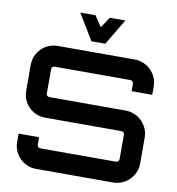

<svg xmlns="http://www.w3.org/2000/svg" viewBox="-98 -1020 1021 1107"><g transform="rotate(10 412.5 -466.0)"><path d="M455 -780 546 -932H455L413 -869L371 -932H282L374 -780ZM187 0H638C712 0 773 -60 773 -135V-286C773 -360 712 -421 638 -421H191C181 -421 173 -428 173 -438V-581C173 -591 181 -599 191 -599H633C643 -599 652 -591 652 -581V-537H773V-585C773 -660 712 -720 638 -720H187C113 -720 53 -660 53 -585V-434C53 -360 113 -300 187 -300H633C643 -300 652 -292 652 -282V-139C652 -129 643 -121 633 -121H191C181 -121 173 -129 173 -139V-183H53V-135C53 -60 113 0 187 0Z"/></g></svg>

Font: Orbitron SemiBold
Style: Regular
Weight: 600
Designer: Matt McInerney
Foundry: The League of Moveable Type
Version: Version 2.001